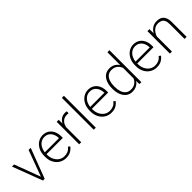

<svg xmlns="http://www.w3.org/2000/svg" viewBox="241 -1966 3192 3192"><g transform="rotate(-45 1837.0 -370.0)"><path d="M410.6 -528.3H460.4L260.3 0H223.1L232.9 -47.9ZM248.5 -46.9 257.3 0H219.7L19.5 -528.3H69.3Z M758.8 9.8Q691.4 9.8 638.2 -23.7Q585 -57.1 554.2 -116Q523.4 -174.8 523.4 -250.5V-272Q523.4 -352.1 554.4 -411.9Q585.4 -471.7 636.7 -504.9Q688 -538.1 748 -538.1Q812.5 -538.1 858.9 -507.8Q905.3 -477.5 929.9 -424.3Q954.6 -371.1 954.6 -301.8V-267.6H552.7V-309.6H906.7V-315.9Q905.8 -363.3 887.5 -404.3Q869.1 -445.3 834.2 -470.7Q799.3 -496.1 748 -496.1Q695.8 -496.1 655.8 -467Q615.7 -438 593.5 -387.2Q571.3 -336.4 571.3 -272V-250.5Q571.3 -189.9 595.7 -140.4Q620.1 -90.8 662.6 -61.3Q705.1 -31.7 760.3 -31.7Q806.6 -31.7 843.8 -48.3Q880.9 -64.9 911.1 -104.5L941.9 -81.1Q916 -43 871.6 -16.6Q827.1 9.8 758.8 9.8Z M1119.6 0H1071.3V-528.3H1118.7L1119.6 -439.5ZM1312 -488.8Q1302.7 -490.2 1293.7 -491.2Q1284.7 -492.2 1274.4 -492.2Q1221.2 -492.2 1185.3 -465.6Q1149.4 -439 1131.1 -394.3Q1112.8 -349.6 1111.3 -294.9L1090.8 -289.1Q1090.8 -359.9 1110.8 -416.3Q1130.9 -472.7 1171.9 -505.4Q1212.9 -538.1 1275.9 -538.1Q1287.1 -538.1 1297.6 -536.4Q1308.1 -534.7 1314 -532.2Z M1462.4 0H1414.1V-750H1462.4Z M1825.7 9.8Q1758.3 9.8 1705.1 -23.7Q1651.9 -57.1 1621.1 -116Q1590.3 -174.8 1590.3 -250.5V-272Q1590.3 -352.1 1621.3 -411.9Q1652.3 -471.7 1703.6 -504.9Q1754.9 -538.1 1814.9 -538.1Q1879.4 -538.1 1925.8 -507.8Q1972.2 -477.5 1996.8 -424.3Q2021.5 -371.1 2021.5 -301.8V-267.6H1619.6V-309.6H1973.6V-315.9Q1972.7 -363.3 1954.3 -404.3Q1936 -445.3 1901.1 -470.7Q1866.2 -496.1 1814.9 -496.1Q1762.7 -496.1 1722.7 -467Q1682.6 -438 1660.4 -387.2Q1638.2 -336.4 1638.2 -272V-250.5Q1638.2 -189.9 1662.6 -140.4Q1687 -90.8 1729.5 -61.3Q1772 -31.7 1827.1 -31.7Q1873.5 -31.7 1910.6 -48.3Q1947.8 -64.9 1978 -104.5L2008.8 -81.1Q1982.9 -43 1938.5 -16.6Q1894 9.8 1825.7 9.8Z M2316.4 9.8Q2253.9 9.8 2208.7 -24.4Q2163.6 -58.6 2139.2 -119.1Q2114.7 -179.7 2114.7 -258.8V-269Q2114.7 -351.6 2139.2 -411.9Q2163.6 -472.2 2209 -505.1Q2254.4 -538.1 2317.4 -538.1Q2377.9 -538.1 2420.2 -512.7Q2462.4 -487.3 2488.3 -442.4Q2514.2 -397.5 2523.9 -338.4V-178.7Q2516.1 -125.5 2490.7 -82.8Q2465.3 -40 2421.9 -15.1Q2378.4 9.8 2316.4 9.8ZM2323.2 -33.2Q2375.5 -33.2 2411.1 -52.5Q2446.8 -71.8 2468.3 -104Q2489.7 -136.2 2499 -174.8V-338.4Q2493.7 -363.3 2482.2 -390.9Q2470.7 -418.5 2450.9 -442.1Q2431.2 -465.8 2400.1 -480.5Q2369.1 -495.1 2324.2 -495.1Q2269 -495.1 2233.4 -465.6Q2197.8 -436 2180.7 -384.8Q2163.6 -333.5 2163.6 -269V-258.8Q2163.6 -194.3 2180.7 -143.6Q2197.8 -92.8 2233.2 -63Q2268.6 -33.2 2323.2 -33.2ZM2487.8 0 2485.4 -102.5V-750H2533.2V0Z M2891.6 9.8Q2824.2 9.8 2771 -23.7Q2717.8 -57.1 2687 -116Q2656.2 -174.8 2656.2 -250.5V-272Q2656.2 -352.1 2687.3 -411.9Q2718.3 -471.7 2769.5 -504.9Q2820.8 -538.1 2880.9 -538.1Q2945.3 -538.1 2991.7 -507.8Q3038.1 -477.5 3062.7 -424.3Q3087.4 -371.1 3087.4 -301.8V-267.6H2685.5V-309.6H3039.6V-315.9Q3038.6 -363.3 3020.3 -404.3Q3002 -445.3 2967 -470.7Q2932.1 -496.1 2880.9 -496.1Q2828.6 -496.1 2788.6 -467Q2748.5 -438 2726.3 -387.2Q2704.1 -336.4 2704.1 -272V-250.5Q2704.1 -189.9 2728.5 -140.4Q2752.9 -90.8 2795.4 -61.3Q2837.9 -31.7 2893.1 -31.7Q2939.5 -31.7 2976.6 -48.3Q3013.7 -64.9 3043.9 -104.5L3074.7 -81.1Q3048.8 -43 3004.4 -16.6Q2960 9.8 2891.6 9.8Z M3252.4 0H3204.1V-528.3H3250.5L3252.4 -415.5ZM3220.2 -320.3Q3225.1 -379.4 3252 -428.7Q3278.8 -478 3324 -508.1Q3369.1 -538.1 3429.2 -538.1Q3482.4 -538.1 3519.8 -518.6Q3557.1 -499 3577.4 -456.1Q3597.7 -413.1 3597.7 -343.3V0H3549.3V-343.8Q3549.3 -402.3 3533.2 -435.3Q3517.1 -468.3 3487.8 -481.9Q3458.5 -495.6 3418.9 -495.6Q3374.5 -495.6 3341.8 -476.1Q3309.1 -456.5 3287.4 -426Q3265.6 -395.5 3254.4 -362.1Q3243.2 -328.6 3242.2 -301.3Z"/></g></svg>

Font: Heebo ExtraLight
Style: Regular
Weight: 250
Designer: Oded Ezer
Foundry: Ezer Type House
Version: Version 3.100